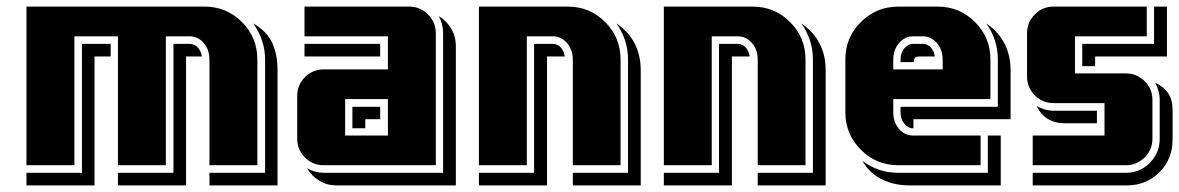

<svg xmlns="http://www.w3.org/2000/svg" viewBox="-20 -500 3568 581"><path d="M819.8 61H613.8V22.9H782.2V-319.8Q782.2 -378.4 746.1 -429.2Q787.6 -405.3 803.7 -370.6Q819.8 -335.9 819.8 -287.1ZM758.8 0H613.8V-319.8Q613.8 -349.6 596.4 -369.9Q579.1 -390.1 554.2 -390.1H481.9V0H336.9V-390.1H205.1V0H60.1V-480H599.1Q665.5 -480 712.2 -433.3Q758.8 -386.7 758.8 -319.8ZM590.8 -329.1H543V61H336.9V22.9H504.9V-367.2H554.2Q568.4 -367.2 578.4 -356.4Q588.4 -345.7 590.8 -329.1ZM314.9 -329.1H266.1V61H60.1V22.9H228V-367.2H314.9Z M1359.4 61H997.6Q969.7 61 946.3 46.9Q922.9 32.7 908.7 8.8Q933.1 22.9 959.5 22.9H1320.8V-399.9Q1320.8 -428.2 1307.6 -451.2Q1331.1 -437.5 1345.2 -413.6Q1359.4 -389.6 1359.4 -360.8ZM1298.8 0H959.5Q926.3 0 902.8 -23.4Q879.4 -46.9 879.4 -80.1V-210Q879.4 -243.2 902.8 -266.6Q926.3 -290 959.5 -290H1153.8V-390.1H901.4V-480H1218.8Q1251.5 -480 1275.1 -456.3Q1298.8 -432.6 1298.8 -399.9ZM1153.8 -89.8V-200.2H1024.4V-89.8ZM1130.4 -139.2H1085.4V-111.8H1046.4V-176.8H1130.4ZM1130.4 -329.1H901.4V-367.2H1130.4Z M1918.9 61H1713.4V22.9H1880.4V-319.8Q1880.4 -379.9 1845.2 -429.2Q1918.9 -378.9 1918.9 -287.1ZM1857.9 0H1713.4V-319.8Q1713.4 -349.6 1695.8 -369.9Q1678.2 -390.1 1653.3 -390.1H1574.2V0H1429.2V-480H1698.2Q1764.6 -480 1811.3 -433.3Q1857.9 -386.7 1857.9 -319.8ZM1689 -329.1H1635.3V61H1429.2V22.9H1596.2V-367.2H1653.3Q1667 -367.2 1676.8 -356.4Q1686.5 -345.7 1689 -329.1Z M2478.5 61H2272.9V22.9H2439.9V-319.8Q2439.9 -379.9 2404.8 -429.2Q2478.5 -378.9 2478.5 -287.1ZM2417.5 0H2272.9V-319.8Q2272.9 -349.6 2255.4 -369.9Q2237.8 -390.1 2212.9 -390.1H2133.8V0H1988.8V-480H2257.8Q2324.2 -480 2370.8 -433.3Q2417.5 -386.7 2417.5 -319.8ZM2248.5 -329.1H2194.8V61H1988.8V22.9H2155.8V-367.2H2212.9Q2226.6 -367.2 2236.3 -356.4Q2246.1 -345.7 2248.5 -329.1Z M3008.3 61H2731.4Q2685.5 61 2648.2 42.5Q2610.8 23.9 2589.4 -13.2Q2637.7 22.9 2698.2 22.9H2969.2V-89.8H3008.3ZM3038.1 -139.2H2744.1V-111.8H2743.2Q2727.5 -111.8 2716.3 -126Q2705.1 -140.1 2705.1 -160.2V-176.8H2999.5V-319.8Q2999.5 -379.9 2964.4 -429.2Q3038.1 -378.9 3038.1 -286.1ZM2947.3 0H2698.2Q2631.8 0 2585 -46.9Q2538.1 -93.8 2538.1 -160.2V-319.8Q2538.1 -386.7 2585 -433.3Q2631.8 -480 2698.2 -480H2817.4Q2883.8 -480 2930.4 -433.3Q2977.1 -386.7 2977.1 -319.8V-200.2H2683.1V-160.2Q2683.1 -129.9 2700.4 -109.9Q2717.8 -89.8 2743.2 -89.8H2947.3ZM2832.5 -290V-319.8Q2832.5 -349.6 2814.9 -369.9Q2797.4 -390.1 2772.5 -390.1H2743.2Q2718.3 -390.1 2700.7 -369.9Q2683.1 -349.6 2683.1 -319.8V-290ZM2809.1 -329.1H2762.2Q2752.9 -329.1 2749 -325.2Q2745.1 -321.3 2745.1 -312H2705.1V-319.8Q2705.1 -339.8 2716.3 -353.5Q2727.5 -367.2 2743.2 -367.2H2772.5Q2786.6 -367.2 2796.6 -356.4Q2806.6 -345.7 2809.1 -329.1Z M3528.3 -77.1Q3528.3 -18.6 3488.5 21.2Q3448.7 61 3390.1 61H3105V22.9H3387.2Q3429.2 22.9 3459.2 -7.1Q3489.3 -37.1 3489.3 -80.1V-198.2Q3489.3 -223.6 3476.1 -249Q3528.3 -225.6 3528.3 -168.9ZM3511.2 -329.1H3293.9V-299.8H3254.9V-367.2H3472.2V-480H3511.2ZM3467.3 -80.1Q3467.3 -46.9 3443.6 -23.4Q3419.9 0 3387.2 0H3105V-89.8H3322.3V-188H3168Q3134.8 -188 3111.3 -211.7Q3087.9 -235.4 3087.9 -268.1V-399.9Q3087.9 -432.6 3111.3 -456.3Q3134.8 -480 3168 -480H3450.2V-390.1H3232.9V-277.8H3387.2Q3420.4 -277.8 3443.8 -254.4Q3467.3 -231 3467.3 -198.2ZM3299.3 -127H3201.2Q3172.4 -127 3150.4 -140.4Q3128.4 -153.8 3117.2 -179.2Q3141.6 -165 3168 -165H3299.3Z"/></svg>

Font: Laconic
Style: Shadow
Weight: 900
Width: 6
Designer: Robby Woodard
Version: Version 1.000